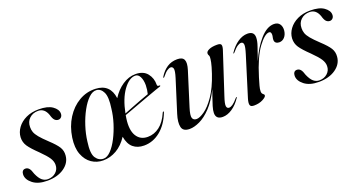

<svg xmlns="http://www.w3.org/2000/svg" viewBox="-38 -837 2302 1240"><g transform="rotate(-20 1113.0 -217.5)"><path d="M139 0Q172 0 194.2 -20Q216.5 -40 216.5 -70.5Q217 -93.5 201.8 -117.5Q186.5 -141.5 146 -181.5Q100.5 -225 82 -252.5Q63.5 -280 65 -314.5Q67 -349 88.8 -378.8Q110.5 -408.5 148.2 -426.5Q186 -444.5 235.5 -444.5Q297.5 -444.5 329.5 -421.8Q361.5 -399 362 -371.5Q362.5 -356 354.2 -346.8Q346 -337.5 334 -337.5Q319.5 -337.5 309 -348Q298.5 -358.5 291 -386Q273 -436.5 229 -436.5Q192.5 -436.5 168.8 -414.2Q145 -392 145 -355.5Q144.5 -337 150.5 -320.2Q156.5 -303.5 174 -282.2Q191.5 -261 226.5 -228Q269 -188.5 285 -162.8Q301 -137 298 -105Q294 -55 248.2 -23.2Q202.5 8.5 132.5 8.5Q69.5 8.5 33.8 -19.5Q-2 -47.5 -2 -81.5Q-2 -95.5 4.5 -104.8Q11 -114 24 -114Q39 -114 49 -102.5Q59 -91 67 -63.5Q82 -29 99.5 -14.5Q117 0 139 0Z M626 -443.5Q725 -439.5 738 -338.5Q768 -386.5 811 -415.5Q854 -444.5 901 -444.5Q955 -444.5 981.5 -411Q1008 -377.5 1007 -333Q1006.5 -321 1020.5 -322.5Q1025.5 -323 1026.5 -320Q1027.5 -317 1022.5 -315Q1015.5 -313 992.2 -304.8Q969 -296.5 936.8 -284.8Q904.5 -273 869.2 -260Q834 -247 803 -235.5Q772 -224 752 -217Q750 -206.5 748.5 -195.5Q737.5 -118.5 762.5 -77.2Q787.5 -36 839 -36Q883 -36 920 -64Q957 -92 982.5 -151Q985.5 -156.5 988.5 -156Q992.5 -155 989.5 -148Q960.5 -73.5 909.8 -32.5Q859 8.5 797.5 8.5Q752.5 8.5 723.5 -15.8Q694.5 -40 685.5 -92.5Q652.5 -42 608.8 -16.8Q565 8.5 516.5 8.5Q473 8.5 438 -15.2Q403 -39 385.5 -85Q368 -131 377.5 -198Q388.5 -272 424.2 -328.2Q460 -384.5 512.5 -415.2Q565 -446 626 -443.5ZM896.5 -435.5Q854 -435.5 813.5 -379.8Q773 -324 754 -227.5Q775.5 -236 807.8 -248.8Q840 -261.5 873.2 -274Q906.5 -286.5 932 -295.5Q935.5 -309 937.5 -323.2Q939.5 -337.5 940 -354.5Q940 -390 928.2 -412.8Q916.5 -435.5 896.5 -435.5ZM522.5 -1.5Q547.5 -1.5 573 -28Q598.5 -54.5 620.8 -97.8Q643 -141 658.8 -191.2Q674.5 -241.5 679.5 -288.5Q691 -364.5 674.8 -398Q658.5 -431.5 628.5 -433.5Q602.5 -435.5 575.5 -409.5Q548.5 -383.5 524.8 -340Q501 -296.5 484 -244.2Q467 -192 461 -141Q449.5 -61.5 469.5 -31.5Q489.5 -1.5 522.5 -1.5Z M1464.5 -82Q1467.5 -81 1463.5 -76Q1437 -36 1403.8 -13.8Q1370.5 8.5 1338 8.5Q1291.5 8.5 1291.5 -34.5Q1291.5 -52.5 1299.8 -80.2Q1308 -108 1318.2 -136.2Q1328.5 -164.5 1335 -183.5Q1299.5 -112 1259.5 -70Q1219.5 -28 1180.8 -9.8Q1142 8.5 1111 8.5Q1065.5 8.5 1057.8 -24.2Q1050 -57 1067 -111L1136.5 -331.5Q1151 -378 1146.8 -392.8Q1142.5 -407.5 1129.5 -407.5Q1119 -407.5 1105 -398.2Q1091 -389 1071 -364Q1066.5 -358.5 1064.5 -359Q1061.5 -360 1065.5 -368Q1087 -403 1117.2 -422.8Q1147.5 -442.5 1187 -442.5Q1223.5 -442.5 1233.2 -420.5Q1243 -398.5 1228.5 -352.5L1156.5 -123Q1140.5 -72.5 1146.5 -54.5Q1152.5 -36.5 1174.5 -36.5Q1195.5 -36.5 1229.5 -60Q1263.5 -83.5 1300.2 -136.5Q1337 -189.5 1366.5 -277.5Q1382 -324 1386.8 -348Q1391.5 -372 1391.5 -383.5Q1391.5 -392 1388 -397Q1384.5 -402 1384.5 -410Q1384.5 -423.5 1405.2 -433Q1426 -442.5 1461 -442.5Q1485 -442.5 1489 -432Q1493 -421.5 1486 -399L1392.5 -113.5Q1376.5 -66 1379.2 -49.8Q1382 -33.5 1396.5 -33.5Q1407.5 -33.5 1421.5 -42.8Q1435.5 -52 1458.5 -78.5Q1462 -82.5 1464.5 -82Z M1542.5 -352.5Q1540.5 -353 1543.5 -358Q1570 -398 1603.2 -420.2Q1636.5 -442.5 1669.5 -442.5Q1715.5 -442.5 1715.5 -401Q1715.5 -376 1703.8 -343Q1692 -310 1672.5 -252Q1708.5 -335.5 1756 -389Q1803.5 -442.5 1851.5 -442.5Q1878.5 -442.5 1891 -424.5Q1903.5 -406.5 1900.5 -379Q1897 -352 1882 -335.8Q1867 -319.5 1845.5 -319.5Q1831.5 -319.5 1822.8 -326.5Q1814 -333.5 1814 -347Q1814 -356.5 1816.2 -365.2Q1818.5 -374 1818.5 -382Q1818.5 -403 1804.5 -403Q1774 -403 1728.2 -340.8Q1682.5 -278.5 1644 -152Q1635 -121.5 1629 -100.2Q1623 -79 1623 -63Q1623 -48.5 1631.5 -42.5Q1640 -36.5 1640 -30Q1640 -19 1614 -5.2Q1588 8.5 1552.5 8.5Q1529 8.5 1525.5 -5.8Q1522 -20 1530.5 -48L1615 -320.5Q1630 -368.5 1627.5 -384.8Q1625 -401 1610.5 -401Q1600 -401 1585.8 -391.8Q1571.5 -382.5 1549 -356Q1545 -351.5 1542.5 -352.5Z M2005 0Q2038 0 2060.2 -20Q2082.5 -40 2082.5 -70.5Q2083 -93.5 2067.8 -117.5Q2052.5 -141.5 2012 -181.5Q1966.5 -225 1948 -252.5Q1929.5 -280 1931 -314.5Q1933 -349 1954.8 -378.8Q1976.5 -408.5 2014.2 -426.5Q2052 -444.5 2101.5 -444.5Q2163.5 -444.5 2195.5 -421.8Q2227.5 -399 2228 -371.5Q2228.5 -356 2220.2 -346.8Q2212 -337.5 2200 -337.5Q2185.5 -337.5 2175 -348Q2164.5 -358.5 2157 -386Q2139 -436.5 2095 -436.5Q2058.5 -436.5 2034.8 -414.2Q2011 -392 2011 -355.5Q2010.5 -337 2016.5 -320.2Q2022.5 -303.5 2040 -282.2Q2057.5 -261 2092.5 -228Q2135 -188.5 2151 -162.8Q2167 -137 2164 -105Q2160 -55 2114.2 -23.2Q2068.5 8.5 1998.5 8.5Q1935.5 8.5 1899.8 -19.5Q1864 -47.5 1864 -81.5Q1864 -95.5 1870.5 -104.8Q1877 -114 1890 -114Q1905 -114 1915 -102.5Q1925 -91 1933 -63.5Q1948 -29 1965.5 -14.5Q1983 0 2005 0Z"/></g></svg>

Font: Fraunces 144pt S000
Style: Italic
Weight: 400
Italic angle: -16°
Version: Version 1.000; ttfautohint (v1.8.3)